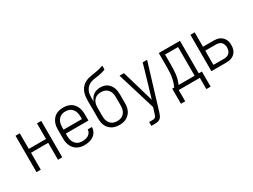

<svg xmlns="http://www.w3.org/2000/svg" viewBox="-64 -1449 3128 2377"><g transform="rotate(-30 1500.0 -260.0)"><path d="M66 0V-520H127V-297H373V-520H434V0H373V-242H127V0Z M750 8Q723 8 696.5 2.5Q670 -3 647 -16Q624 -29 606 -50Q588 -71 577 -95.5Q566 -120 562 -146.5Q558 -173 558 -200V-320Q558 -347 562 -373.5Q566 -400 577 -424.5Q588 -449 605.5 -470Q623 -491 646.5 -504Q670 -517 696.5 -522.5Q723 -528 750 -528Q777 -528 803.5 -522.5Q830 -517 853.5 -504Q877 -491 894.5 -470Q912 -449 923 -424.5Q934 -400 938 -373.5Q942 -347 942 -320V-232H619V-200Q619 -181 621.5 -162Q624 -143 631 -125Q638 -107 649.5 -92Q661 -77 677 -66.5Q693 -56 712 -51.5Q731 -47 750 -47Q772 -47 794.5 -51.5Q817 -56 836 -67.5Q855 -79 867 -98.5Q879 -118 879 -141H940Q939 -118 932 -96.5Q925 -75 911.5 -57Q898 -39 879 -26Q860 -13 839 -5.5Q818 2 795.5 5Q773 8 750 8ZM619 -288H881V-320Q881 -339 878.5 -358Q876 -377 869 -395Q862 -413 850.5 -428Q839 -443 823 -453.5Q807 -464 788 -468.5Q769 -473 750 -473Q731 -473 712 -468.5Q693 -464 677 -453.5Q661 -443 649.5 -428Q638 -413 631 -395Q624 -377 621.5 -358Q619 -339 619 -320Z M1250 8Q1224 8 1197.5 3Q1171 -2 1148 -15Q1125 -28 1106.5 -47.5Q1088 -67 1077 -91.5Q1066 -116 1062 -142Q1058 -168 1058 -195V-312Q1058 -342 1057.5 -372Q1057 -402 1057 -432Q1057 -460 1059 -487.5Q1061 -515 1067.5 -541.5Q1074 -568 1087 -592.5Q1100 -617 1120 -636.5Q1140 -656 1164.5 -668.5Q1189 -681 1215.5 -688Q1242 -695 1269.5 -698.5Q1297 -702 1324 -707Q1351 -712 1377.5 -718.5Q1404 -725 1430 -735V-680Q1405 -669 1378.5 -662Q1352 -655 1325 -651Q1298 -647 1270.5 -643.5Q1243 -640 1217.5 -631Q1192 -622 1170.5 -604Q1149 -586 1136 -562Q1123 -538 1119 -510.5Q1115 -483 1115 -456Q1115 -443 1115.5 -430.5Q1116 -418 1116 -406V-404Q1125 -428 1139.5 -449.5Q1154 -471 1175 -486Q1196 -501 1221.5 -507.5Q1247 -514 1273 -514Q1298 -514 1322.5 -508Q1347 -502 1367.5 -488Q1388 -474 1403 -453.5Q1418 -433 1427 -409.5Q1436 -386 1439 -361Q1442 -336 1442 -312V-195Q1442 -168 1438 -142Q1434 -116 1423 -91.5Q1412 -67 1393.5 -47.5Q1375 -28 1352 -15Q1329 -2 1302.5 3Q1276 8 1250 8ZM1250 -47Q1269 -47 1287.5 -51Q1306 -55 1322 -65Q1338 -75 1350 -89.5Q1362 -104 1369 -121.5Q1376 -139 1378.5 -157.5Q1381 -176 1381 -195V-312Q1381 -330 1378.5 -348.5Q1376 -367 1369 -384.5Q1362 -402 1350 -416.5Q1338 -431 1322 -441Q1306 -451 1287.5 -455Q1269 -459 1250 -459Q1231 -459 1212.5 -455Q1194 -451 1178 -441Q1162 -431 1150 -416.5Q1138 -402 1131 -384.5Q1124 -367 1121.5 -348.5Q1119 -330 1119 -312V-195Q1119 -176 1121.5 -157.5Q1124 -139 1131 -121.5Q1138 -104 1150 -89.5Q1162 -75 1178 -65Q1194 -55 1212.5 -51Q1231 -47 1250 -47Z M1584 215V160H1635Q1645 160 1655.5 157Q1666 154 1673.5 146.5Q1681 139 1685 129Q1689 119 1692 109L1693 108L1719 23L1553 -520H1616L1750 -63L1814 -279L1884 -520H1947L1751 124Q1745 143 1736 162Q1727 181 1711.5 194Q1696 207 1675.5 211Q1655 215 1635 215Z M2099 161H2038V-55H2066Q2081 -87 2090.5 -120Q2100 -153 2105.5 -187Q2111 -221 2112.5 -255.5Q2114 -290 2114 -325V-520H2417V-55H2462V161H2401V0H2099ZM2129 -55H2358V-465H2172V-325Q2172 -291 2171 -256.5Q2170 -222 2165.5 -188Q2161 -154 2152 -120.5Q2143 -87 2129 -55Z M2566 0V-520H2627V-314H2781Q2802 -314 2823.5 -310.5Q2845 -307 2864 -297.5Q2883 -288 2898.5 -273Q2914 -258 2924 -239Q2934 -220 2938 -199Q2942 -178 2942 -157Q2942 -136 2938 -114.5Q2934 -93 2924 -74Q2914 -55 2898.5 -40.5Q2883 -26 2864 -16.5Q2845 -7 2823.5 -3.5Q2802 0 2781 0ZM2627 -55H2781Q2801 -55 2821 -61.5Q2841 -68 2855 -82.5Q2869 -97 2875 -117Q2881 -137 2881 -157Q2881 -177 2875 -197Q2869 -217 2855 -231.5Q2841 -246 2821 -252Q2801 -258 2781 -258H2627Z"/></g></svg>

Font: Iosevka Fixed SS04 Light
Style: Regular
Weight: 300
Monospace: yes
Designer: Belleve Invis
Foundry: Belleve Invis
Version: Version 32.5.0